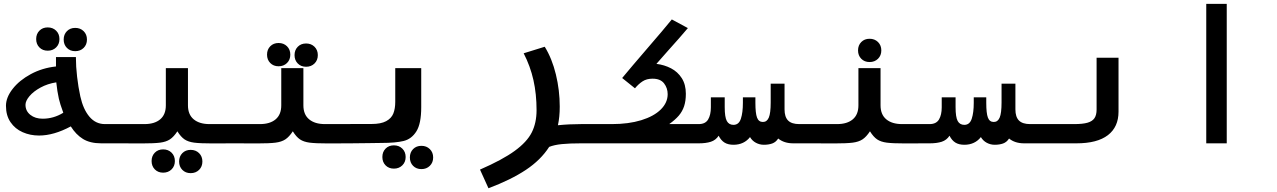

<svg xmlns="http://www.w3.org/2000/svg" viewBox="-20 -745 6640 998"><path d="M348 -88Q259.5 -40.5 183 -40.5Q137 -40.5 97.8 -57.8Q58.5 -75 34.8 -109.8Q11 -144.5 11 -195Q11 -238.5 45.8 -283Q80.5 -327.5 140.2 -359.8Q200 -392 271 -399.5V-448.5H374.5Q374.5 -399 380.8 -345.5Q387 -292 397.5 -244Q412.5 -176.5 445 -138.2Q477.5 -100 525.5 -100H602V0H506Q448 0 411.2 -22.8Q374.5 -45.5 348 -88ZM201.5 -128Q259 -128 309 -159Q291.5 -206.5 286 -231.5Q277.5 -269.5 272.5 -317Q227.5 -310 190.8 -290Q154 -270 133.2 -245.2Q112.5 -220.5 112.5 -200.5Q112.5 -168 137.8 -148Q163 -128 201.5 -128ZM168 -542Q168 -568.5 184.8 -585.5Q201.5 -602.5 228 -602.5Q254.5 -602.5 271.8 -585.5Q289 -568.5 289 -542Q289 -515.5 271.8 -498.5Q254.5 -481.5 228 -481.5Q201.5 -481.5 184.8 -498.5Q168 -515.5 168 -542ZM311 -539.5Q311 -566 327.8 -583Q344.5 -600 371 -600Q397.5 -600 414.8 -583Q432 -566 432 -539.5Q432 -513 414.8 -496Q397.5 -479 371 -479Q344.5 -479 327.8 -496Q311 -513 311 -539.5Z M768 92Q768 65.5 784.8 48.5Q801.5 31.5 828 31.5Q854.5 31.5 871.8 48.5Q889 65.5 889 92Q889 118.5 871.8 135.5Q854.5 152.5 828 152.5Q801.5 152.5 784.8 135.5Q768 118.5 768 92ZM911 94.5Q911 68 927.8 51Q944.5 34 971 34Q997.5 34 1014.8 51Q1032 68 1032 94.5Q1032 121 1014.8 138Q997.5 155 971 155Q944.5 155 927.8 138Q911 121 911 94.5ZM842 -197.5V-391H957V-197.5Q957 -149.5 986.8 -124.8Q1016.5 -100 1069 -100H1201.5V0L1083.5 0.5Q1020.5 0.5 989.5 -3.5Q958.5 -7.5 939.2 -20.5Q920 -33.5 902 -62.5Q883 -33.5 863.2 -20.5Q843.5 -7.5 812.2 -3.5Q781 0.5 718 0.5L598.5 0V-100H731Q783.5 -100 812.8 -124.8Q842 -149.5 842 -197.5Z M1368 -461Q1368 -487.5 1384.8 -504.5Q1401.5 -521.5 1428 -521.5Q1454.5 -521.5 1471.8 -504.5Q1489 -487.5 1489 -461Q1489 -434.5 1471.8 -417.5Q1454.5 -400.5 1428 -400.5Q1401.5 -400.5 1384.8 -417.5Q1368 -434.5 1368 -461ZM1511 -458.5Q1511 -485 1527.8 -502Q1544.5 -519 1571 -519Q1597.5 -519 1614.8 -502Q1632 -485 1632 -458.5Q1632 -432 1614.8 -415Q1597.5 -398 1571 -398Q1544.5 -398 1527.8 -415Q1511 -432 1511 -458.5ZM1442 -197.5V-391H1557V-197.5Q1557 -149.5 1586.8 -124.8Q1616.5 -100 1669 -100H1801.5V0L1683.5 0.5Q1620.5 0.5 1589.5 -3.5Q1558.5 -7.5 1539.2 -20.5Q1520 -33.5 1502 -62.5Q1483 -33.5 1463.2 -20.5Q1443.5 -7.5 1412.2 -3.5Q1381 0.5 1318 0.5L1198.5 0V-100H1331Q1383.5 -100 1412.8 -124.8Q1442 -149.5 1442 -197.5Z M1801.5 -100.5H1911.5Q1960 -100.5 1987.2 -115.2Q2014.5 -130 2024.5 -155Q2034.5 -180 2034.5 -216V-391H2169.5V-187.5Q2169.5 -102.5 2144.5 -62.5Q2119.5 -22.5 2078 -12.2Q2036.5 -2 1962.5 -2L1893.5 -1Q1828.5 0 1801.5 0ZM1967.5 71Q1967.5 44.5 1984.2 27.5Q2001 10.5 2027.5 10.5Q2054 10.5 2071.2 27.5Q2088.5 44.5 2088.5 71Q2088.5 97.5 2071.2 114.5Q2054 131.5 2027.5 131.5Q2001 131.5 1984.2 114.5Q1967.5 97.5 1967.5 71ZM2110.5 73.5Q2110.5 47 2127.2 30Q2144 13 2170.5 13Q2197 13 2214.2 30Q2231.5 47 2231.5 73.5Q2231.5 100 2214.2 117Q2197 134 2170.5 134Q2144 134 2127.2 117Q2110.5 100 2110.5 73.5Z M2769 -172.5Q2769 -256 2752.8 -328.5Q2736.5 -401 2702 -468L2811.5 -502Q2849.5 -440.5 2869.5 -358Q2889.5 -275.5 2889.5 -190.5Q2889.5 -137 2880 -94Q2938 -100 3001.5 -100V0Q2940 0 2900.5 4Q2861 8 2834.5 18.5Q2791 86.5 2713.5 138Q2636 189.5 2519 233.5L2475 136.5Q2592 85.5 2655.5 39.2Q2719 -7 2744 -56.5Q2769 -106 2769 -172.5Z M2998.5 -100H3160.5Q3247.5 -100 3313.2 -120.2Q3379 -140.5 3414.8 -176Q3450.5 -211.5 3450.5 -255.5Q3450.5 -287 3431.8 -311.5Q3413 -336 3372 -336Q3341 -336 3320 -322.2Q3299 -308.5 3280.5 -286L3214 -339.5Q3259.5 -394.5 3346 -495Q3430 -592 3472 -644L3555.5 -599Q3515.5 -551.5 3455.5 -485Q3442.5 -470.5 3426.8 -452.5Q3411 -434.5 3392 -413Q3433 -408 3467.8 -390Q3502.5 -372 3523.8 -338.8Q3545 -305.5 3545 -257.5Q3545 -220.5 3536 -193.2Q3527 -166 3508.5 -144.2Q3490 -122.5 3458.5 -100H3601.5V0H2998.5Z M3715.5 -39.5Q3700.5 -16.5 3675 -8.2Q3649.5 0 3613.5 0H3600V-100H3612Q3646.5 -100 3660.8 -124Q3675 -148 3675 -187V-239H3747V-188Q3747 -136 3758 -116Q3769 -96 3792.5 -96Q3820.5 -96 3831 -127.8Q3841.5 -159.5 3841.5 -210.5V-239H3906.5V-210.5Q3906.5 -156.5 3915 -133.8Q3923.5 -111 3945.5 -111Q3966.5 -111 3976.2 -133.8Q3986 -156.5 3986 -212.5V-310H4058V-176.5Q4058 -137 4076.5 -118.5Q4095 -100 4134.5 -100H4202.5V0H4103Q4055.5 0 4025 -25Q4013 -6 3994 0.8Q3975 7.5 3950.5 7.5Q3928.5 7.5 3909.2 -2.8Q3890 -13 3878.5 -32.5Q3863.5 -13 3841.8 -2.8Q3820 7.5 3793 7.5Q3764 7.5 3745.8 -4Q3727.5 -15.5 3715.5 -39.5Z M4442 -197.5V-391H4557V-197.5Q4557 -149.5 4586.8 -124.8Q4616.5 -100 4669 -100H4801.5V0L4683.5 0.5Q4620.5 0.5 4589.5 -3.5Q4558.5 -7.5 4539.2 -20.5Q4520 -33.5 4502 -62.5Q4483 -33.5 4463.2 -20.5Q4443.5 -7.5 4412.2 -3.5Q4381 0.5 4318 0.5L4198.5 0V-100H4331Q4383.5 -100 4412.8 -124.8Q4442 -149.5 4442 -197.5ZM4440 -483Q4440 -509.5 4456.8 -526.5Q4473.5 -543.5 4500 -543.5Q4526.5 -543.5 4543.8 -526.5Q4561 -509.5 4561 -483Q4561 -456.5 4543.8 -439.5Q4526.5 -422.5 4500 -422.5Q4473.5 -422.5 4456.8 -439.5Q4440 -456.5 4440 -483Z M4915.5 -39.5Q4900.5 -16.5 4875 -8.2Q4849.5 0 4813.5 0H4800V-100H4812Q4846.5 -100 4860.8 -124Q4875 -148 4875 -187V-239H4947V-188Q4947 -136 4958 -116Q4969 -96 4992.5 -96Q5020.5 -96 5031 -127.8Q5041.5 -159.5 5041.5 -210.5V-239H5106.5V-210.5Q5106.5 -156.5 5115 -133.8Q5123.5 -111 5145.5 -111Q5166.5 -111 5176.2 -133.8Q5186 -156.5 5186 -212.5V-310H5258V-176.5Q5258 -137 5276.5 -118.5Q5295 -100 5334.5 -100H5402.5V0H5303Q5255.5 0 5225 -25Q5213 -6 5194 0.8Q5175 7.5 5150.5 7.5Q5128.5 7.5 5109.2 -2.8Q5090 -13 5078.5 -32.5Q5063.5 -13 5041.8 -2.8Q5020 7.5 4993 7.5Q4964 7.5 4945.8 -4Q4927.5 -15.5 4915.5 -39.5Z M5400 -100H5564Q5608 -100 5633 -107.2Q5658 -114.5 5669 -130.8Q5680 -147 5680 -175.5V-445H5794V-164.5Q5794 -85 5738.8 -42.5Q5683.5 0 5575.5 0H5400Z M6356.5 -725V0H6250V-725Z"/></svg>

Font: JuliaMono BoldItalic
Style: Regular
Weight: 700
Italic angle: -9°
Monospace: yes
Designer: cormullion
Foundry: corm
Version: Version 0.049; ttfautohint (v1.8.4)